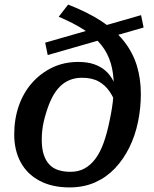

<svg xmlns="http://www.w3.org/2000/svg" viewBox="-20 -804 672 837"><path d="M177 -618 595 -738 606 -684 188 -564ZM493 -396 492 -334Q478 -375 458.5 -404Q439 -433 410 -449Q381 -465 337 -465Q308 -465 283.5 -455Q259 -445 240 -425.5Q221 -406 206.5 -377.5Q192 -349 181 -312Q175 -293 170.5 -273Q166 -253 164 -233.5Q162 -214 162 -195Q162 -157 170.5 -130.5Q179 -104 195 -87Q211 -70 234.5 -62.5Q258 -55 287 -55Q322 -55 348.5 -69.5Q375 -84 396 -112Q417 -140 432 -182Q447 -224 458 -279Q464 -307 468 -332.5Q472 -358 474 -382.5Q476 -407 476 -429Q476 -484 463 -528Q450 -572 422 -607.5Q394 -643 348 -673Q302 -703 236 -731L277 -784Q362 -751 422.5 -711.5Q483 -672 521 -623.5Q559 -575 576.5 -518Q594 -461 594 -394Q594 -332 581.5 -272Q569 -212 543.5 -160.5Q518 -109 481 -70Q444 -31 394.5 -9Q345 13 283 13Q207 13 152.5 -16Q98 -45 70 -97Q42 -149 42 -218Q42 -285 62 -342.5Q82 -400 119.5 -442.5Q157 -485 208 -509.5Q259 -534 321 -534Q361 -534 390 -524Q419 -514 439.5 -496Q460 -478 473 -453Q486 -428 493 -396Z"/></svg>

Font: Roboto Serif Medium
Style: Italic
Weight: 500
Italic angle: -10°
Designer: Greg Gazdowicz
Foundry: Commercial Type
Version: Version 1.008